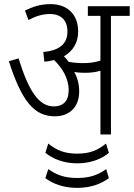

<svg xmlns="http://www.w3.org/2000/svg" viewBox="-20 -652 649 931"><path d="M364 -209C364 -245 355 -276 340 -303C356 -300 374 -299 390 -299C416 -299 441 -301 467 -309V0H518V-575H609V-622H406V-575H467V-358C439 -349 413 -346 382 -346C359 -346 336 -348 313 -352C306 -362 298 -371 290 -379C333 -404 359 -444 359 -499C359 -580 309 -632 225 -632C177 -632 141 -620 101 -601L118 -555C154 -574 186 -584 222 -584C276 -584 307 -554 307 -499C307 -442 271 -407 190 -400L195 -353C212 -354 227 -357 242 -361C282 -322 313 -273 313 -214C313 -160 284 -136 241 -136C167 -136 118 -214 70 -369L23 -355C86 -159 147 -88 246 -88C311 -88 364 -127 364 -209ZM354 140C421 140 474 118 508 89L494 44C454 77 415 93 354 93C291 93 252 75 214 44L200 89C236 118 288 140 354 140ZM354 259C422 259 470 239 508 212L495 168C453 198 413 211 354 211C293 211 254 196 214 168L200 212C236 238 285 259 354 259Z"/></svg>

Font: Noto Sans Condensed Light
Style: Italic
Weight: 300
Width: 3
Italic angle: -12°
Designer: Monotype Design Team
Foundry: Monotype Imaging Inc.
Version: Version 2.013